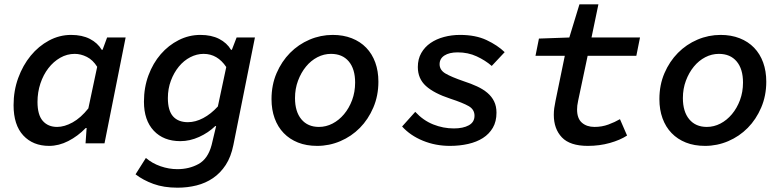

<svg xmlns="http://www.w3.org/2000/svg" viewBox="-20 -665 3640 891"><path d="M208 12Q133 12 88 -36.5Q43 -85 43 -177Q43 -244 64.5 -303Q86 -362 122.5 -406.5Q159 -451 207.5 -477Q256 -503 310 -503Q361 -503 397 -484.5Q433 -466 452 -434H456L477 -491H563L465 0H377L382 -71H378Q341 -33 297 -10.5Q253 12 208 12ZM245 -76Q279 -76 317 -97Q355 -118 390 -162L431 -355Q411 -387 383 -401Q355 -415 327 -415Q291 -415 259.5 -397Q228 -379 204.5 -348.5Q181 -318 167.5 -277.5Q154 -237 154 -192Q154 -132 178.5 -104Q203 -76 245 -76Z M804 206Q740 206 692 188.5Q644 171 609 144L657 68Q686 93 725 106.5Q764 120 803 120Q858 120 901.5 96Q945 72 962 8L983 -80H979Q947 -49 904 -29.5Q861 -10 817 -10Q739 -10 693.5 -58.5Q648 -107 648 -193Q648 -259 669 -315.5Q690 -372 726 -413.5Q762 -455 809.5 -479Q857 -503 910 -503Q961 -503 997 -484.5Q1033 -466 1052 -434H1056L1078 -491H1163L1063 8Q1052 63 1027.5 100.5Q1003 138 968.5 161.5Q934 185 892 195.5Q850 206 804 206ZM852 -98Q887 -98 923 -117Q959 -136 991 -171L1030 -354Q989 -415 925 -415Q893 -415 863 -399.5Q833 -384 810 -356Q787 -328 773 -290.5Q759 -253 759 -210Q759 -152 783 -125Q807 -98 852 -98Z M1452 12Q1402 12 1363 -3.5Q1324 -19 1296.5 -47.5Q1269 -76 1254.5 -116Q1240 -156 1240 -205Q1240 -271 1263.5 -325.5Q1287 -380 1326 -419.5Q1365 -459 1416.5 -481Q1468 -503 1524 -503Q1573 -503 1612.5 -487.5Q1652 -472 1679.5 -443.5Q1707 -415 1721.5 -375Q1736 -335 1736 -286Q1736 -221 1712.5 -166Q1689 -111 1650 -71.5Q1611 -32 1559.5 -10Q1508 12 1452 12ZM1460 -76Q1493 -76 1523 -91.5Q1553 -107 1576.5 -135Q1600 -163 1614 -200.5Q1628 -238 1628 -282Q1628 -345 1598.5 -380Q1569 -415 1516 -415Q1483 -415 1453 -399.5Q1423 -384 1400 -356Q1377 -328 1363 -290.5Q1349 -253 1349 -210Q1349 -147 1378.5 -111.5Q1408 -76 1460 -76Z M2068 12Q2001 12 1942.5 -12Q1884 -36 1846 -78L1907 -146Q1944 -106 1990.5 -87.5Q2037 -69 2086 -69Q2129 -69 2155.5 -83.5Q2182 -98 2182 -128Q2182 -157 2155 -172.5Q2128 -188 2070 -207Q1994 -232 1956.5 -266Q1919 -300 1919 -354Q1919 -391 1935 -419Q1951 -447 1978 -465.5Q2005 -484 2040.5 -493.5Q2076 -503 2115 -503Q2187 -503 2238 -479Q2289 -455 2322 -423L2262 -359Q2232 -385 2192 -403.5Q2152 -422 2104 -422Q2065 -422 2042.5 -407.5Q2020 -393 2020 -367Q2020 -340 2047 -324Q2074 -308 2132 -288Q2166 -277 2194 -264Q2222 -251 2242 -234Q2262 -217 2273 -194.5Q2284 -172 2284 -142Q2284 -101 2267 -72Q2250 -43 2221 -24.5Q2192 -6 2152.5 3Q2113 12 2068 12Z M2708 12Q2625 12 2587.5 -27.5Q2550 -67 2550 -132Q2550 -148 2552 -163Q2554 -178 2558 -197L2601 -406H2465L2481 -486L2622 -491L2669 -645H2757L2725 -491H2950L2933 -406H2707L2663 -198Q2660 -184 2659 -175Q2658 -166 2658 -157Q2658 -115 2680.5 -95.5Q2703 -76 2739 -76Q2773 -76 2803 -87Q2833 -98 2857 -112L2890 -36Q2858 -15 2810 -1.5Q2762 12 2708 12Z M3252 12Q3202 12 3163 -3.5Q3124 -19 3096.5 -47.5Q3069 -76 3054.5 -116Q3040 -156 3040 -205Q3040 -271 3063.5 -325.5Q3087 -380 3126 -419.5Q3165 -459 3216.5 -481Q3268 -503 3324 -503Q3373 -503 3412.5 -487.5Q3452 -472 3479.5 -443.5Q3507 -415 3521.5 -375Q3536 -335 3536 -286Q3536 -221 3512.5 -166Q3489 -111 3450 -71.5Q3411 -32 3359.5 -10Q3308 12 3252 12ZM3260 -76Q3293 -76 3323 -91.5Q3353 -107 3376.5 -135Q3400 -163 3414 -200.5Q3428 -238 3428 -282Q3428 -345 3398.5 -380Q3369 -415 3316 -415Q3283 -415 3253 -399.5Q3223 -384 3200 -356Q3177 -328 3163 -290.5Q3149 -253 3149 -210Q3149 -147 3178.5 -111.5Q3208 -76 3260 -76Z"/></svg>

Font: Source Code Pro Semibold
Style: Italic
Weight: 600
Italic angle: -11°
Monospace: yes
Designer: Paul D. Hunt, Teo Tuominen
Foundry: Adobe Systems Incorporated
Version: Version 1.050;PS 1.000;hotconv 16.6.51;makeotf.lib2.5.65220